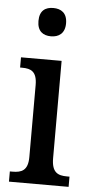

<svg xmlns="http://www.w3.org/2000/svg" viewBox="-54 -792 395 824"><g transform="rotate(5 143.5 -379.5)"><path d="M142 -637C175 -637 202 -654 202 -698C202 -743 175 -759 142 -759C108 -759 83 -743 83 -698C83 -654 108 -637 142 -637ZM17 0H274V-44H263C224 -44 197 -55 197 -117V-536H22V-492H31C69 -492 95 -481 95 -423V-113C95 -54 67 -44 28 -44H17Z"/></g></svg>

Font: Noto Serif Myanmar Condensed Medium
Style: Regular
Weight: 500
Width: 3
Designer: Ben Mitchell and the Monotype Design Team
Foundry: Monotype Imaging Inc.
Version: Version 2.106